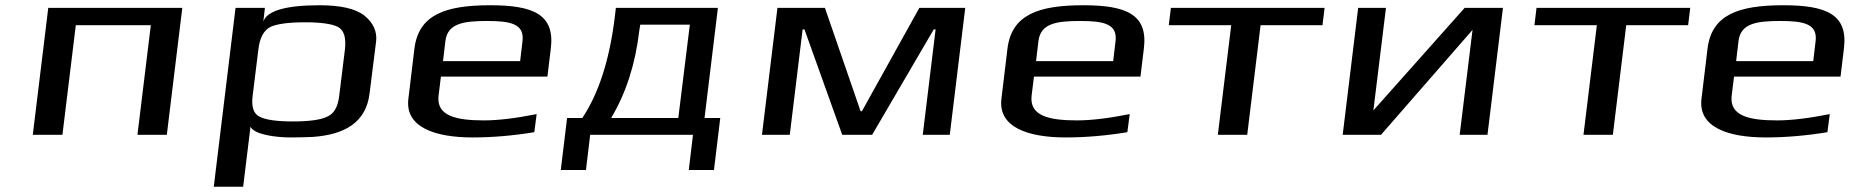

<svg xmlns="http://www.w3.org/2000/svg" viewBox="-20 -514 7084 732"><path d="M616 0 675 -484H164L105 0H218L269 -418H555L504 0Z M1088 10C1121 10 1149 9 1173 8C1297 -1 1376 -49 1389 -158L1414 -357C1418 -394 1403 -427 1370 -454C1336 -481 1279 -494 1198 -494C1070 -494 998 -473 984 -432L990 -484H878L795 198H907L935 -31C949 -1 1030 10 1088 10ZM1273 -147C1268 -106 1253 -80 1227 -69C1202 -57 1159 -51 1097 -51C1035 -51 993 -57 970 -69C947 -80 938 -106 943 -147L965 -325C970 -370 986 -398 1010 -411C1036 -423 1080 -429 1143 -429C1204 -429 1246 -423 1269 -411C1292 -398 1300 -370 1295 -325Z M1849 -494C1678 -494 1576 -458 1560 -329L1537 -138C1523 -28 1640 10 1782 10C1859 10 1938 3 2017 -10L2026 -79C1946 -63 1879 -55 1825 -55C1719 -55 1643 -72 1652 -149L1661 -222H2067L2080 -329C2096 -458 2015 -494 1849 -494ZM1838 -434C1927 -434 1980 -423 1972 -357L1963 -281H1669L1678 -357C1686 -425 1747 -434 1838 -434Z M2566 -64H2310C2366 -158 2402 -268 2417 -395L2421 -420H2610ZM2324 -450C2304 -285 2262 -157 2200 -64H2142L2118 134H2214L2230 0H2622L2606 134H2702L2726 -64H2666L2717 -484H2328Z M3601 0 3660 -484H3485L3266 -90H3261L3125 -484H2944L2885 0H2991L3040 -402H3047L3191 0H3305L3540 -402H3547L3498 0Z M4110 -494C3939 -494 3837 -458 3821 -329L3798 -138C3784 -28 3901 10 4043 10C4120 10 4199 3 4278 -10L4287 -79C4207 -63 4140 -55 4086 -55C3980 -55 3904 -72 3913 -149L3922 -222H4328L4341 -329C4357 -458 4276 -494 4110 -494ZM4099 -434C4188 -434 4241 -423 4233 -357L4224 -281H3930L3939 -357C3947 -425 4008 -434 4099 -434Z M5022 -418 5030 -484H4444L4436 -418H4674L4623 0H4735L4786 -418Z M5245 0 5594 -400 5545 0H5651L5710 -484H5564L5216 -93L5264 -484H5158L5099 0Z M6416 -418 6424 -484H5838L5830 -418H6068L6017 0H6129L6180 -418Z M6779 -494C6608 -494 6506 -458 6490 -329L6467 -138C6453 -28 6570 10 6712 10C6789 10 6868 3 6947 -10L6956 -79C6876 -63 6809 -55 6755 -55C6649 -55 6573 -72 6582 -149L6591 -222H6997L7010 -329C7026 -458 6945 -494 6779 -494ZM6768 -434C6857 -434 6910 -423 6902 -357L6893 -281H6599L6608 -357C6616 -425 6677 -434 6768 -434Z"/></svg>

Font: Gamestation Extended
Style: Italic
Weight: 400
Width: 7
Designer: Jonas Hecksher
Foundry: Jonas Hecksher, Playtypeª, e-types AS
Version: Version 1.003